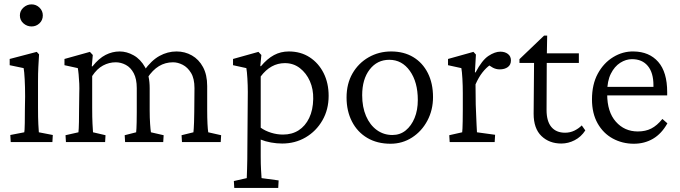

<svg xmlns="http://www.w3.org/2000/svg" viewBox="-20 -666 3186 900"><path d="M30.3 0 28.3 -33.2 93.8 -45.9Q94.7 -49.8 95.2 -58.6Q95.7 -67.4 96.2 -89.4Q96.7 -111.3 96.7 -152.3L97.7 -213.9Q97.7 -258.8 95.7 -294.9Q93.8 -331.1 90.8 -346.7L25.4 -360.4V-389.6L152.3 -422.9L163.1 -411.1Q161.1 -380.9 159.7 -352.1Q158.2 -323.2 158.2 -284.2V-161.1Q158.2 -113.3 159.7 -83.5Q161.1 -53.7 162.1 -45.9L227.5 -33.2L225.6 0ZM127.9 -542Q106.4 -542 89.8 -556.6Q73.2 -571.3 73.2 -593.8Q73.2 -615.2 89.8 -630.4Q106.4 -645.5 127.9 -645.5Q149.4 -645.5 165 -630.4Q180.7 -615.2 180.7 -593.8Q180.7 -571.3 165 -556.6Q149.4 -542 127.9 -542Z M289.1 0 287.1 -32.2 347.7 -45.9Q348.6 -54.7 349.1 -64.5Q349.6 -74.2 350.1 -94.7Q350.6 -115.2 350.6 -152.3L351.6 -229.5Q352.5 -251 351.6 -273.9Q350.6 -296.9 348.6 -316.9Q346.7 -336.9 344.7 -346.7L282.2 -360.4V-389.6L401.4 -422.9L415 -408.2L410.2 -355.5L413.1 -354.5Q443.4 -392.6 475.1 -408.7Q506.8 -424.8 541 -424.8Q574.2 -424.8 606.4 -406.7Q638.7 -388.7 660.2 -350.6Q681.6 -312.5 681.6 -252.9V-149.4Q681.6 -113.3 683.6 -85.4Q685.5 -57.6 687.5 -45.9L747.1 -32.2L745.1 0H566.4L564.5 -32.2L618.2 -45.9Q619.1 -53.7 619.6 -64.5Q620.1 -75.2 620.6 -93.3Q621.1 -111.3 621.1 -140.6V-252.9Q621.1 -295.9 606.9 -322.8Q592.8 -349.6 569.8 -361.8Q546.9 -374 522.5 -374Q491.2 -374 462.9 -358.9Q434.6 -343.8 412.1 -309.6V-161.1Q412.1 -113.3 413.6 -85.9Q415 -58.6 416 -45.9L474.6 -32.2L472.7 0ZM833 0 831.1 -32.2 886.7 -45.9Q887.7 -53.7 888.2 -64Q888.7 -74.2 889.6 -92.8Q890.6 -111.3 890.6 -140.6L891.6 -252.9Q891.6 -297.9 875.5 -324.2Q859.4 -350.6 836.4 -362.3Q813.5 -374 791 -374Q754.9 -374 725.1 -356Q695.3 -337.9 670.9 -300.8L655.3 -335Q689.5 -382.8 727.5 -403.8Q765.6 -424.8 807.6 -424.8Q846.7 -424.8 879.4 -406.2Q912.1 -387.7 931.6 -351.6Q951.2 -315.4 951.2 -262.7V-149.4Q951.2 -113.3 952.6 -85.4Q954.1 -57.6 956.1 -45.9L1016.6 -32.2L1014.6 0Z M1078.1 214.8 1076.2 182.6 1136.7 168.9Q1136.7 164.1 1137.2 153.3Q1137.7 142.6 1138.2 124Q1138.7 105.5 1139.2 79.6Q1139.6 53.7 1139.6 18.6L1141.6 -235.4Q1141.6 -265.6 1139.6 -298.3Q1137.7 -331.1 1134.8 -346.7L1072.3 -360.4V-389.6L1191.4 -422.9L1205.1 -408.2L1200.2 -356.4L1203.1 -355.5Q1232.4 -390.6 1264.2 -407.7Q1295.9 -424.8 1334 -424.8Q1389.6 -424.8 1431.6 -397.5Q1473.6 -370.1 1497.1 -323.2Q1520.5 -276.4 1520.5 -216.8Q1520.5 -152.3 1491.2 -101.6Q1461.9 -50.8 1412.6 -22Q1363.3 6.8 1302.7 6.8Q1277.3 6.8 1250.5 2Q1223.6 -2.9 1202.1 -11.7V65.4Q1202.1 104.5 1203.6 129.4Q1205.1 154.3 1206.1 168.9L1286.1 179.7L1284.2 214.8ZM1306.6 -35.2Q1348.6 -35.2 1379.9 -55.2Q1411.1 -75.2 1429.2 -112.8Q1447.3 -150.4 1448.2 -202.1Q1449.2 -248 1432.6 -285.6Q1416 -323.2 1385.7 -346.7Q1355.5 -370.1 1315.4 -370.1Q1282.2 -370.1 1253.9 -354.5Q1225.6 -338.9 1202.1 -307.6V-67.4Q1222.7 -52.7 1250.5 -43.9Q1278.3 -35.2 1306.6 -35.2Z M1810.5 7.8Q1748 7.8 1701.7 -19.5Q1655.3 -46.9 1629.9 -96.2Q1604.5 -145.5 1604.5 -209Q1604.5 -273.4 1632.3 -321.8Q1660.2 -370.1 1708 -397.5Q1755.9 -424.8 1813.5 -424.8Q1873 -424.8 1917 -398.4Q1960.9 -372.1 1985.4 -323.7Q2009.8 -275.4 2009.8 -210.9Q2009.8 -150.4 1983.4 -100.6Q1957 -50.8 1911.6 -21.5Q1866.2 7.8 1810.5 7.8ZM1819.3 -33.2Q1855.5 -33.2 1881.8 -54.7Q1908.2 -76.2 1923.3 -112.8Q1938.5 -149.4 1938.5 -197.3Q1938.5 -281.2 1901.4 -333.5Q1864.3 -385.7 1804.7 -385.7Q1748 -385.7 1712.9 -340.3Q1677.7 -294.9 1677.7 -219.7Q1677.7 -164.1 1695.8 -122.1Q1713.9 -80.1 1746.1 -56.6Q1778.3 -33.2 1819.3 -33.2Z M2087.9 0 2085.9 -32.2 2146.5 -45.9Q2147.5 -51.8 2147.9 -64Q2148.4 -76.2 2148.9 -98.1Q2149.4 -120.1 2149.4 -152.3V-229.5Q2149.4 -263.7 2147.5 -297.4Q2145.5 -331.1 2142.6 -346.7L2080.1 -360.4V-389.6L2199.2 -422.9L2210.9 -410.2L2206.1 -327.1L2209 -326.2Q2239.3 -383.8 2269.5 -403.8Q2299.8 -423.8 2325.2 -423.8Q2346.7 -423.8 2360.8 -413.1Q2375 -402.3 2375 -382.8Q2375 -362.3 2360.4 -351.6Q2345.7 -340.8 2322.3 -340.8Q2305.7 -340.8 2290.5 -348.6Q2275.4 -356.4 2263.7 -368.2L2277.3 -361.3Q2258.8 -348.6 2241.2 -326.2Q2223.6 -303.7 2209 -270.5L2210 -175.8Q2210.9 -154.3 2211.9 -128.9Q2212.9 -103.5 2213.9 -81.1Q2214.8 -58.6 2215.8 -45.9L2300.8 -34.2L2298.8 0Z M2723.6 -54.7Q2704.1 -24.4 2673.8 -8.8Q2643.6 6.8 2611.3 6.8Q2554.7 6.8 2518.1 -28.3Q2481.4 -63.5 2481.4 -132.8L2483.4 -371.1H2415V-388.7L2530.3 -499H2544.9L2543 -393.6L2542 -150.4Q2542 -97.7 2564.5 -70.8Q2586.9 -43.9 2628.9 -43.9Q2652.3 -43.9 2672.4 -53.7Q2692.4 -63.5 2707 -78.1ZM2514.6 -371.1V-416H2693.4V-371.1Z M2951.2 7.8Q2897.5 7.8 2852.5 -16.6Q2807.6 -41 2781.2 -87.9Q2754.9 -134.8 2754.9 -200.2Q2754.9 -270.5 2782.2 -320.8Q2809.6 -371.1 2854.5 -398.4Q2899.4 -425.8 2950.2 -424.8Q3023.4 -423.8 3065.4 -376Q3107.4 -328.1 3107.4 -234.4V-218.8H2803.7V-258.8H3052.7L3043 -249V-266.6Q3043 -325.2 3016.6 -356.9Q2990.2 -388.7 2942.4 -388.7Q2914.1 -388.7 2887.2 -371.6Q2860.4 -354.5 2843.3 -320.3Q2826.2 -286.1 2826.2 -234.4V-224.6Q2826.2 -141.6 2866.7 -95.7Q2907.2 -49.8 2969.7 -49.8Q3005.9 -49.8 3032.7 -63.5Q3059.6 -77.1 3085 -108.4L3108.4 -87.9Q3081.1 -39.1 3041 -15.6Q3001 7.8 2951.2 7.8Z"/></svg>

Font: Crimson Pro ExtraLight Light
Style: Regular
Weight: 300
Version: Version 1.002